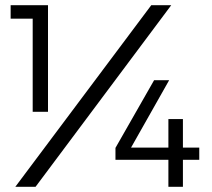

<svg xmlns="http://www.w3.org/2000/svg" viewBox="-20 -720 816 740"><path d="M21 -648V-700H165V-289H106V-648ZM39 0 563 -700H640L117 0ZM425 -104V-150L574 -411H632L485 -151H629V-261H685V-151H748V-104H685V0H629V-104Z"/></svg>

Font: Trueno
Style: Lt
Weight: 300
Designer: Julieta Ulanovsky
Foundry: Julieta Ulanovsky
Version: Version 3.001b